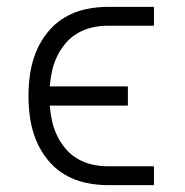

<svg xmlns="http://www.w3.org/2000/svg" viewBox="-20 -540 540 560"><path d="M295 0Q262 0 229.5 -7Q197 -14 168.5 -31Q140 -48 119 -74Q98 -100 85.5 -130.5Q73 -161 68 -194Q63 -227 63 -260Q63 -293 68 -326Q73 -359 85.5 -389.5Q98 -420 119 -446Q140 -472 168.5 -489Q197 -506 229.5 -513Q262 -520 295 -520H429V-465H295Q272 -465 249.5 -460Q227 -455 207 -443.5Q187 -432 172 -414.5Q157 -397 147 -376.5Q137 -356 132 -333.5Q127 -311 125 -288H353V-232H125Q127 -209 132 -186.5Q137 -164 147 -143.5Q157 -123 172 -105.5Q187 -88 207 -76.5Q227 -65 249.5 -60Q272 -55 295 -55H429V0Z"/></svg>

Font: Iosevka Curly Slab Light
Style: Regular
Weight: 300
Monospace: yes
Designer: Belleve Invis
Foundry: Belleve Invis
Version: Version 22.1.2; ttfautohint (v1.8.4)